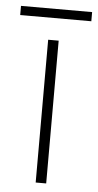

<svg xmlns="http://www.w3.org/2000/svg" viewBox="-71 -678 363 710"><g transform="rotate(5 110.0 -323.0)"><path d="M128 0H89V-530H128ZM242 -646V-612H-22V-646Z"/></g></svg>

Font: Noto Sans Lao Looped ExtraLight
Style: Regular
Weight: 200
Designer: Mark Frömberg, Ben Mitchell
Foundry: The Fontpad Ltd
Version: Version 1.002; ttfautohint (v1.8.4.7-5d5b)